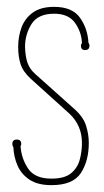

<svg xmlns="http://www.w3.org/2000/svg" viewBox="-20 -530 304 560"><path d="M197 -212Q223 -189 231 -163.5Q239 -138 239 -113Q239 -61 216 -25.5Q193 10 130 10Q90 10 66 -6Q42 -22 31 -47.5Q20 -73 19 -101Q16 -104 16 -110Q16 -123 29 -123Q42 -123 42 -110Q42 -106 40 -104Q42 -69 61.5 -39Q81 -9 130 -9Q168 -9 187 -24.5Q206 -40 212.5 -64Q219 -88 219 -113Q219 -164 183 -198L70 -300Q47 -321 40 -343Q33 -365 33 -393Q33 -424 43 -450.5Q53 -477 76 -493.5Q99 -510 138 -510Q191 -510 213.5 -478Q236 -446 238 -405Q241 -402 241 -397Q241 -384 228 -384Q216 -384 216 -397Q216 -401 219 -404Q218 -436 199 -463Q180 -490 138 -490Q91 -490 72 -460Q53 -430 53 -393Q54 -364 60.5 -346Q67 -328 83 -314Z"/></svg>

Font: Wire One
Style: Regular
Weight: 400
Designer: Alexei Vanyashin, Gayaneh Bagdasaryan
Foundry: Cyreal
Version: Version 1.102; ttfautohint (v1.8.3)